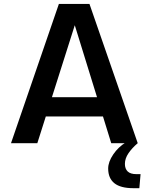

<svg xmlns="http://www.w3.org/2000/svg" viewBox="-20 -736 765 987"><path d="M36.6 0 282.7 -715.8H439.9L688 0H551.8L357.9 -627.4H371.1L171.9 0ZM164.1 -137.2 190.9 -236.3H534.7L560.5 -137.2ZM666 231.4Q599.6 231.4 567.9 205.8Q536.1 180.2 536.1 130.4Q536.1 96.2 562.3 57.6Q588.4 19 628.4 -4.9L688 0Q658.7 24.9 640.4 51.8Q622.1 78.6 622.1 106.4Q622.1 131.8 636.5 145.5Q650.9 159.2 681.2 159.2H702.6L696.3 231.4Z"/></svg>

Font: Monda SemiBold
Style: Regular
Weight: 600
Designer: Vernon Adams
Foundry: Vernon Adams
Version: Version 2.200